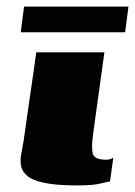

<svg xmlns="http://www.w3.org/2000/svg" viewBox="-20 -558 410 583"><path d="M297 -399Q289 -338 280 -276Q271 -214 263 -152Q257 -112 261.5 -92.5Q266 -73 303 -73Q311 -73 316.5 -75.5Q322 -78 324 -79L314 -7Q306 -6 284 -0.5Q262 5 214 5Q150 5 113.5 -3Q77 -11 61.5 -25Q46 -39 43.5 -56.5Q41 -74 45 -93.5Q49 -113 52 -132Q56 -160 61.5 -199.5Q67 -239 73 -279Q79 -319 83.5 -351.5Q88 -384 90 -399Q142 -399 193.5 -399Q245 -399 297 -399ZM43 -460 53 -538H370L360 -460Z"/></svg>

Font: Genos Thin Black
Style: Italic
Weight: 900
Italic angle: -8°
Version: Version 1.010